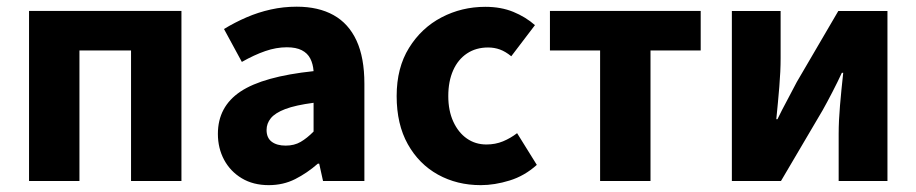

<svg xmlns="http://www.w3.org/2000/svg" viewBox="-20 -528 2673 560"><path d="M64.7 0V-496.1H509.2V0H362.2V-380.8H211.7V0Z M763.8 12Q718.5 12 685.2 -8Q652 -27.9 633.7 -61.8Q615.5 -95.7 615.5 -137.6Q615.5 -216.9 681.5 -261Q747.5 -305 894.6 -320.5Q893 -341.6 885 -357.2Q877 -372.9 860.2 -381.5Q843.5 -390.1 816.6 -390.1Q785.7 -390.1 753.7 -379Q721.7 -368 685.4 -347.4L633.3 -443.4Q664.8 -462.6 699 -477.4Q733.2 -492.2 769.8 -500.3Q806.4 -508.5 845.4 -508.5Q908.6 -508.5 952.7 -484Q996.8 -459.5 1019.8 -409.7Q1042.8 -360 1042.8 -283.7V0H922.2L911 -50.6H907Q875.7 -23.2 840.9 -5.6Q806.1 12 763.8 12ZM813.2 -103.3Q838.2 -103.3 856.8 -114.1Q875.4 -124.9 894.6 -144.3V-228.2Q842.1 -221.3 812.2 -210Q782.4 -198.6 769.9 -183.2Q757.5 -167.8 757.5 -149Q757.5 -125.8 772.6 -114.5Q787.7 -103.3 813.2 -103.3Z M1382.2 12Q1312.9 12 1257.4 -18.7Q1201.9 -49.5 1169.4 -107.5Q1136.9 -165.6 1136.9 -247.9Q1136.9 -330.4 1173.1 -388.5Q1209.2 -446.7 1268 -477.4Q1326.8 -508.1 1395.4 -508.1Q1441.2 -508.1 1477.1 -493.4Q1513 -478.7 1540.3 -454.7L1471.2 -363.9Q1454.2 -377.8 1438.1 -383.6Q1422 -389.5 1403.6 -389.5Q1368.3 -389.5 1342.1 -372.1Q1315.9 -354.7 1301.7 -322.8Q1287.5 -290.8 1287.5 -247.9Q1287.5 -205 1302.2 -173.1Q1316.9 -141.2 1341.8 -123.9Q1366.7 -106.6 1398.7 -106.6Q1424.8 -106.6 1446.9 -115.7Q1468.9 -124.8 1488.2 -139.6L1545.7 -47.1Q1510 -14.9 1466.3 -1.5Q1422.6 12 1382.2 12Z M1730.3 0V-380.8H1584V-496.1H2023.7V-380.8H1877.3V0Z M2114.6 0V-496H2256.8V-358.4Q2256.8 -320.5 2253 -274.9Q2249.2 -229.3 2244.2 -180.3H2247.6Q2259.9 -206 2276.3 -236.3Q2292.6 -266.7 2303.9 -288.7L2425.1 -496H2568.4V0H2426.1V-137.6Q2426.1 -175.1 2430 -220.4Q2433.9 -265.8 2439.4 -315.7H2435.4Q2423.5 -289.8 2407.7 -259.3Q2391.9 -228.8 2379.6 -206.9L2257.8 0Z"/></svg>

Font: Source Sans Variable
Style: Regular
Weight: 200
Designer: Paul D. Hunt
Foundry: Adobe Systems Incorporated
Version: Version 3.006;hotconv 1.0.111;makeotfexe 2.5.65597